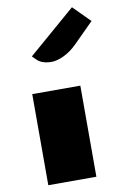

<svg xmlns="http://www.w3.org/2000/svg" viewBox="-100 -977 659 1033"><g transform="rotate(-10 230.0 -460.5)"><path d="M77.6 -497.6H340.3V0H77.6ZM211.9 -650.4Q159.2 -650.4 132.8 -675.8L110.8 -697.8L369.1 -920.9L460 -829.6L352.5 -722.2Q317.4 -687 279.1 -668.7Q240.7 -650.4 211.9 -650.4Z"/></g></svg>

Font: Plaster
Style: Regular
Weight: 400
Designer: Eben Sorkin
Foundry: Eben Sorkin
Version: Version 1.007